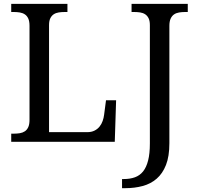

<svg xmlns="http://www.w3.org/2000/svg" viewBox="-20 -734 1020 994"><path d="M38.1 0V-42H50.8Q67.9 -42 82.8 -44.4Q97.7 -46.9 108.9 -54.4Q120.1 -62 126.5 -76.2Q132.8 -90.3 132.8 -113.8V-600.1Q132.8 -623.5 126.5 -637.7Q120.1 -651.9 108.9 -659.4Q97.7 -667 82.8 -669.4Q67.9 -671.9 50.8 -671.9H38.1V-713.9H329.1V-671.9H315.9Q299.3 -671.9 284.4 -669.7Q269.5 -667.5 258.3 -660.2Q247.1 -652.8 240.5 -639.4Q233.9 -626 233.9 -604V-49.8H431.2Q453.6 -49.8 469.5 -57.9Q485.4 -65.9 495.6 -78.9Q505.9 -91.8 511.5 -107.9Q517.1 -124 519 -140.1L528.8 -214.8H581.1L574.2 0ZM611.8 192.9H621.1Q653.3 192.9 678.5 183.8Q703.6 174.8 720.7 153.6Q737.8 132.3 746.8 96.9Q755.9 61.5 755.9 8.8V-604Q755.9 -626 749.3 -639.4Q742.7 -652.8 731.4 -660.2Q720.2 -667.5 705.3 -669.7Q690.4 -671.9 673.8 -671.9H661.1V-713.9H952.1V-671.9H939Q922.4 -671.9 907.2 -669.4Q892.1 -667 881.1 -659.4Q870.1 -651.9 863.5 -637.7Q856.9 -623.5 856.9 -600.1V7.8Q856.9 75.2 839.4 119.9Q821.8 164.6 791 191.2Q760.3 217.8 718.5 229Q676.8 240.2 628.9 240.2H611.8Z"/></svg>

Font: Droid Serif
Style: Regular
Weight: 400
Designer: Monotype Design team
Foundry: Monotype Imaging Inc.
Version: Version 1.03